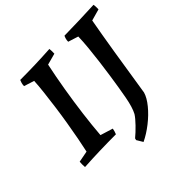

<svg xmlns="http://www.w3.org/2000/svg" viewBox="-201 -835 1169 1169"><g transform="rotate(-45 383.5 -251.0)"><path d="M30 8Q29 -4 29 -15Q29 -26 30 -38L103 -52Q112 -92 122 -145Q132 -198 142 -258Q152 -318 160 -377.5Q168 -437 174 -490Q180 -543 182 -582L116 -603Q116 -616 119 -626.5Q122 -637 126 -646Q191 -646 255.5 -648Q320 -650 385 -654Q386 -643 386.5 -632.5Q387 -622 386 -612L312 -592Q294 -507 278.5 -414.5Q263 -322 251.5 -231.5Q240 -141 234 -63L315 -38Q312 -19 304 0Q232 0 163.5 2Q95 4 30 8ZM390 152 366 112Q367 109 367.5 106Q368 103 369 100Q396 78 426.5 46.5Q457 15 471 -7Q491 -44 504.5 -117Q518 -190 531 -280Q538 -328 545 -382.5Q552 -437 557 -489.5Q562 -542 563 -583L497 -604Q497 -617 500 -627.5Q503 -638 507 -646Q572 -647 636.5 -649Q701 -651 765 -654Q767 -644 767 -633.5Q767 -623 767 -613L692 -592Q675 -499 652.5 -360.5Q630 -222 605 -59Q595 -24 561.5 17Q528 58 482 94Q436 130 390 152Z"/></g></svg>

Font: Labrada SemiBold
Style: Italic
Weight: 600
Italic angle: -7°
Designer: Mercedes Jáuregui
Foundry: Omnibus-Type Team
Version: Version 1.000; ttfautohint (v1.8.4.7-5d5b)